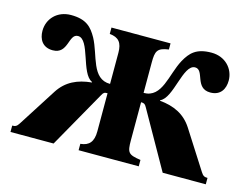

<svg xmlns="http://www.w3.org/2000/svg" viewBox="-72 -582 906 697"><g transform="rotate(15 381.0 -233.5)"><path d="M318 -262C248 -262 247 -350 215 -409C196 -443 175 -467 117 -467C65 -467 31 -430 31 -385C31 -354 46 -326 85 -326C144 -326 125 -400 161 -400C206 -400 208 -271 253 -252V-250C200 -245 159 -226 131 -183L39 -39C31 -26 25 -24 14 -24V0H176L297 -214C303 -225 306 -227 318 -227V-84C318 -45 303 -27 270 -24V0H496V-24C449 -31 444 -37 444 -84V-227C455 -227 459 -225 465 -214L586 0H748V-24C737 -24 731 -26 723 -39L631 -183C603 -226 562 -245 509 -250V-252C554 -271 556 -400 601 -400C637 -400 618 -326 677 -326C716 -326 731 -354 731 -385C731 -429 697 -467 645 -467C587 -467 566 -443 547 -409C515 -350 514 -262 444 -262V-376C444 -419 449 -432 492 -438V-461H270V-437C304 -434 318 -417 318 -379Z"/></g></svg>

Font: XITS
Style: Bold
Weight: 700
Designer: MicroPress Inc., with final additions and corrections provided by Coen Hoffman, Elsevier (retired)
Version: Version 1.107